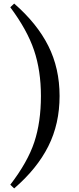

<svg xmlns="http://www.w3.org/2000/svg" viewBox="-20 -843 437 1065"><path d="M207 -310.5Q207 -451.2 168.9 -564Q130.9 -676.8 37.1 -802.7L58.6 -823.2Q185.5 -712.9 248 -588.4Q310.5 -463.9 310.5 -310.5Q310.5 -156.2 248 -31.7Q185.5 92.8 58.6 202.1L37.1 181.6Q133.8 55.7 170.4 -55.2Q207 -166 207 -310.5Z"/></svg>

Font: Bpmf Zihi Serif Bold
Style: Bold
Weight: 700
Foundry: But Ko
Version: Version 1.320